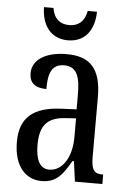

<svg xmlns="http://www.w3.org/2000/svg" viewBox="-53 -780 561 830"><g transform="rotate(5 227.0 -365.0)"><path d="M219 -606C297 -606 333 -665 334 -740H294C285 -692 257 -672 219 -672C181 -672 153 -692 145 -740H104C105 -665 142 -606 219 -606ZM159 10C226 10 251 -31 285 -88H291L303 0H422V-41H419C383 -41 370 -57 370 -113V-372C370 -499 319 -546 220 -546C130 -546 71 -510 71 -450C71 -409 96 -388 145 -388C145 -453 157 -497 213 -497C272 -497 283 -448 283 -373V-312L218 -309C97 -304 38 -256 38 -150C38 -41 92 10 159 10ZM187 -42C146 -42 128 -82 128 -144C128 -223 155 -265 238 -270L284 -273V-191C284 -106 246 -42 187 -42Z"/></g></svg>

Font: Noto Serif Devanagari ExtraCondensed
Style: Regular
Weight: 400
Width: 2
Designer: Universal Thirst, Indian Type Foundry and the Monotype Design Team
Foundry: Monotype Imaging Inc.
Version: Version 2.004